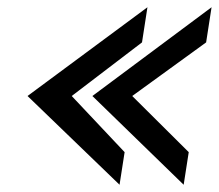

<svg xmlns="http://www.w3.org/2000/svg" viewBox="-20 -547 604 530"><path d="M56 -282 310 -37 324 -127 178 -282 372 -430 387 -527ZM235 -282 487 -37 501 -127 345 -282 549 -430 564 -527Z"/></svg>

Font: Charger Pro
Style: ExBdNarObl
Weight: 400
Designer: Jasper
Foundry: Cannot Into Space Fonts
Version: Version 1.09